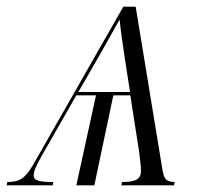

<svg xmlns="http://www.w3.org/2000/svg" viewBox="-68 -556 592 576"><path d="M-46 -10 -48 0H90L92 -10C55 -10 33 -13 33 -29C33 -43 41 -60 58 -90L161 -270H220L161 0H215L272 -270H323L349 -103C353 -72 355 -55 355 -44C355 -18 339 -10 298 -10L296 0H454L456 -10C428 -11 423 -20 418 -55L339 -536H302L31 -61C8 -22 -8 -10 -46 -10ZM167 -280 231 -391C259 -441 274 -468 290 -496H291C294 -464 299 -432 306 -384L322 -280Z"/></svg>

Font: Noto Serif Display SemiCondensed Light
Style: Italic
Weight: 300
Width: 4
Italic angle: -12°
Designer: Monotype Design Team
Foundry: Monotype Imaging Inc.
Version: Version 2.009